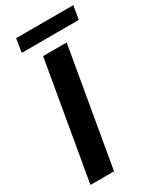

<svg xmlns="http://www.w3.org/2000/svg" viewBox="-215 -936 845 1009"><g transform="rotate(-30 207.0 -431.5)"><path d="M162.6 0H19.5L142.6 -710.9H285.6ZM400.4 -781.7H53.7L66.9 -863.3H413.6Z"/></g></svg>

Font: RobotoInd
Style: Bold Italic
Weight: 700
Italic angle: -12°
Designer: Google
Version: Version 2.001150; 2014